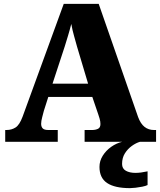

<svg xmlns="http://www.w3.org/2000/svg" viewBox="-20 -734 828 994"><path d="M7 0V-61H14Q40 -61 60.5 -74Q81 -87 97 -130L310 -714H491L695 -128Q708 -93 728.5 -77Q749 -61 777 -61H788V0H418V-61H458Q474 -61 487 -67Q500 -73 500 -92Q500 -106 495.5 -120.5Q491 -135 489 -141L458 -232H230L207 -160Q204 -148 198.5 -127.5Q193 -107 193 -93Q193 -78 201 -69.5Q209 -61 230 -61H279V0ZM252 -301H436L379 -492Q372 -518 363.5 -547.5Q355 -577 349 -610Q341 -578 332 -548.5Q323 -519 315 -493ZM653 240Q574 240 534.5 213.5Q495 187 495 130Q495 99 512 72Q529 45 556 26Q583 7 613 0H705Q684 6 662.5 21.5Q641 37 626.5 60Q612 83 612 115Q612 139 631.5 150Q651 161 681 161Q695 161 710.5 159Q726 157 744 153V224Q734 229 716.5 232.5Q699 236 681.5 238Q664 240 653 240Z"/></svg>

Font: Noto Serif Devanagari Black
Style: Regular
Weight: 900
Designer: Universal Thirst, Indian Type Foundry and the Monotype Design Team
Foundry: Monotype Imaging Inc.
Version: Version 2.004; ttfautohint (v1.8.4.7-5d5b)